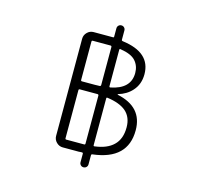

<svg xmlns="http://www.w3.org/2000/svg" viewBox="-124 -977 1248 1178"><g transform="rotate(15 500.0 -387.5)"><path d="M537.1 -695.3Q530.3 -696.3 530.3 -689.5V-459Q530.3 -451.2 537.1 -452.1Q662.1 -476.6 662.1 -577.1Q662.1 -623 633.8 -654.3Q606.4 -684.6 537.1 -695.3ZM479.5 -693.4Q479.5 -700.2 472.7 -701.2Q463.9 -701.2 447.3 -701.2H359.4Q352.5 -701.2 352.5 -693.4V-451.2Q352.5 -443.4 359.4 -443.4H441.4Q454.1 -443.4 472.7 -444.3Q479.5 -445.3 479.5 -453.1ZM479.5 -384.8Q479.5 -391.6 472.7 -392.6Q461.9 -392.6 441.4 -392.6H359.4Q352.5 -392.6 352.5 -384.8V-80.1Q352.5 -73.2 359.4 -73.2H456.1H472.7Q479.5 -73.2 479.5 -80.1ZM537.1 -386.7Q530.3 -387.7 530.3 -380.9V-84Q530.3 -77.1 537.1 -78.1Q615.2 -87.9 655.3 -127Q697.3 -167 697.3 -241.2Q697.3 -305.7 656.2 -341.8Q616.2 -376 537.1 -386.7ZM592.8 -424.8Q591.8 -424.8 591.8 -423.3Q591.8 -421.9 592.8 -420.9Q755.9 -386.7 755.9 -238.3Q755.9 -52.7 537.1 -27.3Q530.3 -26.4 530.3 -19.5V38.1Q530.3 48.8 522.9 56.2Q515.6 63.5 504.9 63.5Q494.1 63.5 486.8 56.2Q479.5 48.8 479.5 38.1V-15.6Q479.5 -22.5 472.7 -22.5H467.8Q456.1 -21.5 451.2 -21.5H350.6Q327.1 -21.5 310.1 -38.6Q293 -55.7 293 -79.1V-696.3Q293 -719.7 310.1 -736.8Q327.1 -753.9 350.6 -753.9H441.4Q461.9 -753.9 472.7 -753.9Q479.5 -752.9 479.5 -759.8V-812.5Q479.5 -823.2 486.8 -830.6Q494.1 -837.9 504.9 -837.9Q515.6 -837.9 522.9 -830.6Q530.3 -823.2 530.3 -812.5V-753.9Q530.3 -747.1 538.1 -746.1Q718.8 -722.7 718.8 -584Q718.8 -520.5 679.7 -477.5Q646.5 -440.4 592.8 -424.8Z"/></g></svg>

Font: Rounded-X Mgen+ 2m light
Style: Regular
Weight: 200
Designer: [Source Han Sans]
Ryoko NISHIZUKA  (kana & ideographs); Paul D. Hunt (Latin, Greek & Cyrillic); Wenlong ZHANG  (bopomofo
Version: Version 1.059.20150602